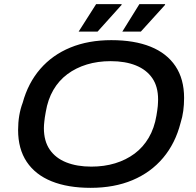

<svg xmlns="http://www.w3.org/2000/svg" viewBox="-20 -891 943 923"><path d="M416 12Q306 12 228 -19.5Q150 -51 108.5 -113Q67 -175 67 -266Q67 -302 72.5 -335Q78 -368 89 -397Q115 -492 173.5 -559.5Q232 -627 318.5 -662.5Q405 -698 515 -698Q626 -698 704 -666.5Q782 -635 823.5 -573Q865 -511 865 -420Q865 -388 861 -358Q857 -328 848 -300Q823 -202 764 -132Q705 -62 617 -25Q529 12 416 12ZM419 -90Q481 -90 533.5 -106Q586 -122 627 -152.5Q668 -183 695 -229Q722 -275 732 -335Q734 -349 736 -360.5Q738 -372 738.5 -381Q739 -390 739.5 -397.5Q740 -405 740 -413Q740 -475 712 -515.5Q684 -556 633 -576.5Q582 -597 512 -597Q450 -597 397.5 -581Q345 -565 304 -534.5Q263 -504 236.5 -458.5Q210 -413 200 -353Q197 -338 195.5 -326.5Q194 -315 193 -306Q192 -297 191.5 -289.5Q191 -282 191 -275Q191 -213 219 -172Q247 -131 298.5 -110.5Q350 -90 419 -90ZM568 -739 650 -871H773L774 -868L657 -739ZM358 -739 442 -871H564L565 -868L449 -739Z"/></svg>

Font: Archivo SemiExpanded Medium
Style: Italic
Weight: 500
Width: 6
Italic angle: -10°
Designer: Hector Gatti
Foundry: Omnibus-Type
Version: Version 2.001